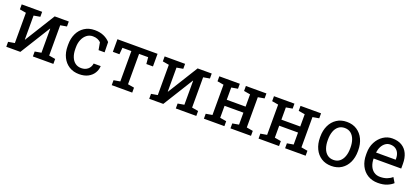

<svg xmlns="http://www.w3.org/2000/svg" viewBox="29 -1389 4863 2249"><g transform="rotate(20 2460.5 -264.0)"><path d="M47.4 0V-61.5L127 -75.2V-452.6L47.4 -466.3V-528.3H222.7H302.2V-466.3L222.7 -452.6V-154.3L225.6 -153.3L458.5 -528.3H554.7H634.3V-466.3L554.7 -452.6V-75.2L634.3 -61.5V0H378.9V-61.5L458.5 -75.2V-374L455.6 -375L222.7 0Z M956.5 10.3Q884.8 10.3 831.5 -23.2Q778.3 -56.6 749 -116.2Q719.7 -175.8 719.7 -253.9V-274.4Q719.7 -349.6 748 -409.2Q776.4 -468.8 829.6 -503.4Q882.8 -538.1 956.5 -538.1Q1020.5 -538.1 1068.6 -517.1Q1116.7 -496.1 1149.4 -459.5L1151.9 -332.5H1076.7L1060.1 -424.8Q1043.5 -441.9 1018.6 -452.1Q993.7 -462.4 960 -462.4Q917 -462.4 884.5 -437Q852.1 -411.6 834 -369.1Q815.9 -326.7 815.9 -274.4V-253.9Q815.9 -196.3 832.8 -153.8Q849.6 -111.3 881.1 -88.1Q912.6 -64.9 956.1 -64.9Q1004.9 -64.9 1037.1 -91.8Q1069.3 -118.7 1076.7 -165.5H1163.1L1164.1 -162.6Q1161.6 -117.2 1137.2 -77.6Q1112.8 -38.1 1067.6 -13.9Q1022.5 10.3 956.5 10.3Z M1361.8 0V-61.5L1441.4 -75.2V-453.6H1330.1L1322.8 -371.1H1240.7V-528.3H1740.7V-371.1H1658.2L1650.9 -453.6H1537.6V-75.2L1617.2 -61.5V0Z M1829.1 0V-61.5L1908.7 -75.2V-452.6L1829.1 -466.3V-528.3H2004.4H2084V-466.3L2004.4 -452.6V-154.3L2007.3 -153.3L2240.2 -528.3H2336.4H2416V-466.3L2336.4 -452.6V-75.2L2416 -61.5V0H2160.6V-61.5L2240.2 -75.2V-374L2237.3 -375L2004.4 0Z M2510.7 0V-61.5L2590.3 -75.2V-452.6L2510.7 -466.3V-528.3H2766.1V-466.3L2686.5 -452.6V-299.8H2921.4V-452.6L2841.8 -466.3V-528.3H2921.4H3018.1H3097.7V-466.3L3018.1 -452.6V-75.2L3097.7 -61.5V0H2841.8V-61.5L2921.4 -75.2V-224.6H2686.5V-75.2L2766.1 -61.5V0Z M3191.9 0V-61.5L3271.5 -75.2V-452.6L3191.9 -466.3V-528.3H3447.3V-466.3L3367.7 -452.6V-299.8H3602.5V-452.6L3522.9 -466.3V-528.3H3602.5H3699.2H3778.8V-466.3L3699.2 -452.6V-75.2L3778.8 -61.5V0H3522.9V-61.5L3602.5 -75.2V-224.6H3367.7V-75.2L3447.3 -61.5V0Z M4100.6 10.3Q4027.3 10.3 3974.4 -24.2Q3921.4 -58.6 3892.6 -119.4Q3863.8 -180.2 3863.8 -258.3V-269Q3863.8 -347.2 3892.6 -408Q3921.4 -468.8 3974.4 -503.4Q4027.3 -538.1 4099.6 -538.1Q4172.9 -538.1 4225.8 -503.4Q4278.8 -468.8 4307.6 -408.2Q4336.4 -347.7 4336.4 -269V-258.3Q4336.4 -179.7 4307.6 -118.9Q4278.8 -58.1 4226.1 -23.9Q4173.3 10.3 4100.6 10.3ZM4100.6 -64.9Q4146.5 -64.9 4177.5 -90.1Q4208.5 -115.2 4224.4 -158.9Q4240.2 -202.6 4240.2 -258.3V-269Q4240.2 -324.7 4224.4 -368.4Q4208.5 -412.1 4177.2 -437.3Q4146 -462.4 4099.6 -462.4Q4053.7 -462.4 4022.5 -437.3Q3991.2 -412.1 3975.6 -368.4Q3960 -324.7 3960 -269V-258.3Q3960 -202.6 3975.6 -158.9Q3991.2 -115.2 4022.7 -90.1Q4054.2 -64.9 4100.6 -64.9Z M4680.7 10.3Q4607.4 10.3 4553.2 -23.2Q4499 -56.6 4469.5 -116.2Q4439.9 -175.8 4439.9 -253.9V-275.4Q4439.9 -350.6 4470.9 -409.9Q4502 -469.2 4553.5 -503.7Q4605 -538.1 4666 -538.1Q4737.3 -538.1 4785.4 -508.8Q4833.5 -479.5 4857.9 -426.5Q4882.3 -373.5 4882.3 -301.8V-241.7H4539.6L4538.1 -239.3Q4539.1 -188.5 4555.9 -149.2Q4572.8 -109.9 4604.5 -87.4Q4636.2 -64.9 4680.7 -64.9Q4729.5 -64.9 4766.4 -78.9Q4803.2 -92.8 4830.1 -117.2L4867.7 -54.7Q4839.4 -27.3 4792.7 -8.5Q4746.1 10.3 4680.7 10.3ZM4542.5 -316.9H4786.1V-329.6Q4786.1 -367.7 4772.7 -397.7Q4759.3 -427.7 4732.7 -445.1Q4706.1 -462.4 4666 -462.4Q4633.8 -462.4 4607.4 -443.6Q4581.1 -424.8 4564 -392.6Q4546.9 -360.4 4541.5 -319.3Z"/></g></svg>

Font: Roboto Slab LO
Style: Regular
Weight: 400
Designer: Google
Version: Version 2.000